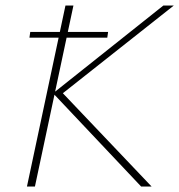

<svg xmlns="http://www.w3.org/2000/svg" viewBox="-20 -678 652 698"><path d="M493 0 173 -339 574 -658H612L197 -330L201 -347L531 0ZM78 0 218 -658H247L107 0ZM87 -541 90 -562H373L370 -541Z"/></svg>

Font: Ysabeau Infant Thin
Style: Italic
Weight: 250
Italic angle: -12°
Designer: Christian Thalmann (Catharsis Fonts)
Version: Version 2.001;gftools[0.9.30]; featfreeze: ss01,ss02,lnum